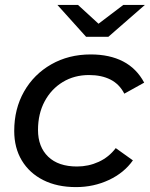

<svg xmlns="http://www.w3.org/2000/svg" viewBox="-20 -757 611 783"><path d="M290 6Q213 6 156.5 -22.5Q100 -51 69 -102.5Q38 -154 38 -223Q38 -313 78 -383.5Q118 -454 189 -494.5Q260 -535 350 -535Q427 -535 482 -506.5Q537 -478 568 -420L487 -375Q467 -414 430.5 -432.5Q394 -451 343 -451Q283 -451 236 -422.5Q189 -394 162 -343.5Q135 -293 135 -227Q135 -158 176.5 -118Q218 -78 294 -78Q341 -78 382.5 -97Q424 -116 452 -153L522 -103Q486 -52 424 -23Q362 6 290 6ZM331 -607 214 -737H298L418 -627H338L483 -737H571L422 -607Z"/></svg>

Font: Montserrat Thin Medium
Style: Italic
Weight: 500
Italic angle: -11.3°
Version: Version 9.000